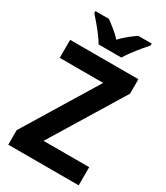

<svg xmlns="http://www.w3.org/2000/svg" viewBox="-226 -1030 975 1126"><g transform="rotate(30 262.0 -467.0)"><path d="M501 0H24V-98L325 -592H31V-714H493V-616L192 -123H501ZM189 -774Q177 -795 156.5 -822.5Q136 -850 114 -876Q92 -902 75 -921V-934H167Q189 -918 215 -897Q241 -876 265 -850Q290 -877 316 -897.5Q342 -918 365 -934H456V-921Q440 -903 418 -876.5Q396 -850 376 -823Q356 -796 343 -774Z"/></g></svg>

Font: Noto Sans Armenian SemiCondensed
Style: Bold
Weight: 700
Width: 4
Designer: Monotype Design Team
Foundry: Monotype Imaging Inc.
Version: Version 2.008; ttfautohint (v1.8.4.7-5d5b)